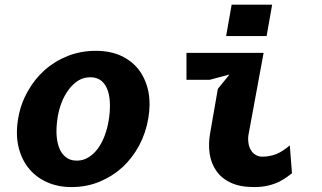

<svg xmlns="http://www.w3.org/2000/svg" viewBox="-20 -770 1340 799"><path d="M278 8.5Q339.5 8.5 393.5 -13.5Q447 -35.5 489 -73.5Q531 -112.5 558.5 -163.5Q586.5 -215.5 597 -276.5Q607.5 -336.5 597.5 -389Q587 -440 558.5 -478.5Q530 -516 484.5 -537.5Q439 -558.5 378.5 -558.5Q317 -558.5 263 -537.5Q208.5 -516 166 -478.5Q123 -440 95 -389Q66 -338 55.5 -276.5Q45 -215 56 -163.5Q67 -112 96.5 -73.5Q126 -35 172 -13.5Q218.5 8.5 278 8.5ZM431.5 -264Q426 -233 415 -204Q404 -175 387.5 -152Q370.5 -129 348.5 -115.5Q327 -101.5 299.5 -101.5Q270.5 -101.5 252 -117.5Q233.5 -133 224.5 -159.5Q216 -184 215 -218Q214.5 -249.5 220.5 -285.5Q225.5 -315 237.5 -346Q248 -373 266.5 -398Q283.5 -420.5 306 -435Q328.5 -448.5 356.5 -448.5Q385 -448.5 403.5 -432.5Q421.5 -416 429.5 -390.5Q437.5 -365 437.5 -331Q437.5 -298 431.5 -264Z M944 -750.5 921 -620H1089.5L1112.5 -750.5ZM935 -460 886.5 -400 854.5 -216Q846.5 -171 852.5 -130Q858.5 -90 880.5 -58.5Q902.5 -27 941 -9.5Q979 8.5 1037 8.5Q1072 8.5 1099 1.5Q1125 -5 1144 -15Q1163 -25 1175 -34Q1190.5 -46 1195 -49L1186 -165Q1172.5 -153.5 1157.5 -143.5Q1142 -133.5 1130 -129Q1113 -122.5 1102 -121Q1088 -118 1071 -118Q1056 -118 1044 -125.5Q1032 -132 1024.5 -145Q1016 -158 1014 -175Q1011 -193 1014.5 -211.5L1077 -550H756V-438H853Z"/></svg>

Font: B612
Style: Regular
Weight: 700
Italic angle: -10°
Designer: Nicolas Chauveau, Thomas Paillot, Jonathan Favre-Lamarine, Jean-Luc Vinot
Foundry: AIRBUS
Version: Version 1.008